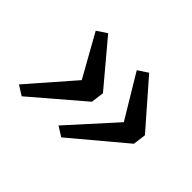

<svg xmlns="http://www.w3.org/2000/svg" viewBox="-107 -755 898 898"><g transform="rotate(45 342.5 -305.5)"><path d="M363.7 -53.7 315.3 -84 520.4 -310.9 391.2 -525.6 440.7 -558.3 633.5 -337.4 625.1 -273ZM97 -58.7 48.7 -89 242.2 -310.9 124.8 -520.6 174.5 -553.3 355.8 -337.4 347.2 -273Z"/></g></svg>

Font: Merriweather 7pt Light
Style: Italic
Weight: 300
Italic angle: -7.8°
Designer: Eben Sorkin
Foundry: Eben Sorkin
Version: Version 2.200;gftools[0.9.31]